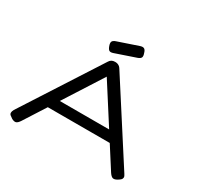

<svg xmlns="http://www.w3.org/2000/svg" viewBox="-183 -1099 1374 1332"><g transform="rotate(30 504.0 -432.5)"><path d="M926 -53Q936 -39 935.5 -28.5Q935 -18 927 -10.5Q919 -3 904 6Q884 17 871 13Q858 9 843 -13L483 -576L123 -13Q109 8 96 12.5Q83 17 62 6Q48 -3 40 -10Q32 -17 32 -27.5Q32 -38 40 -53L437 -669Q444 -681 455 -687.5Q466 -694 483 -694Q496 -694 504.5 -690.5Q513 -687 519 -682Q525 -677 530 -669ZM186 -188 221 -267H729L763 -188ZM439 -740Q420 -734 410 -740Q400 -746 392 -768Q384 -790 389 -801.5Q394 -813 414 -820L579 -876Q598 -882 609 -875.5Q620 -869 626 -847Q634 -825 628.5 -814Q623 -803 603 -796Z"/></g></svg>

Font: Fredoka Expanded
Style: Regular
Weight: 400
Width: 7
Designer: Ben Nathan
Foundry: Milena B. Brandão, Ben Nathan
Version: Version 2.001